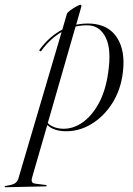

<svg xmlns="http://www.w3.org/2000/svg" viewBox="-126 -541 557 804"><path d="M48 -329.5Q44.5 -324.5 41 -327Q37 -330 40.5 -334Q81.5 -389.5 135 -417L154 -482.5Q156 -488.5 168.5 -497.8Q181 -507 194 -514Q207 -521 211 -521Q217 -521 214 -511.5L193 -437.5Q224 -444 257.5 -442Q331 -436.5 365.2 -381.5Q399.5 -326.5 388.5 -238Q380 -165 344 -108.5Q308 -52 255.5 -20.8Q203 10.5 144.5 8.5Q98 7 72 -17.5L8.5 202Q5 214.5 8 220.8Q11 227 25 228.5L65.5 233.5Q69.5 234 69.5 236.5Q69.5 239.5 65 239.5L-102 243Q-106.5 243 -106.5 241Q-106.5 238 -102 237.5Q-75.5 233.5 -64.5 227.2Q-53.5 221 -49 206.5L132 -407Q84.5 -379.5 48 -329.5ZM134.5 -2Q178.5 0 218.5 -27.5Q258.5 -55 287.5 -108.2Q316.5 -161.5 327 -237Q341 -332 318 -381Q295 -430 249.5 -434.5Q220 -436.5 190.5 -430L74 -25.5Q96.5 -4 134.5 -2Z"/></svg>

Font: Fraunces 144pt S000 Light
Style: Italic
Weight: 300
Italic angle: -16°
Version: Version 1.000; ttfautohint (v1.8.3)